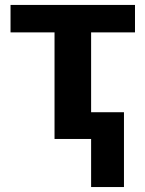

<svg xmlns="http://www.w3.org/2000/svg" viewBox="-20 -566 590 782"><path d="M529.8 -545.9V-434.1H351.1V-108.9H484.9V195.8H351.1V0H202.1V-434.1H22.9V-545.9Z"/></svg>

Font: NotoSans-Bold
Style: Bold
Weight: 700
Designer: Monotype Design team
Foundry: Monotype Imaging Inc.
Version: Version 1.04